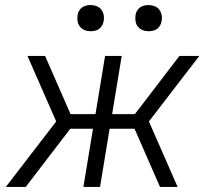

<svg xmlns="http://www.w3.org/2000/svg" viewBox="-20 -742 840 762"><path d="M3 0 203 -260 89 -520H159L260 -289H359L397 -520H463L425 -289H515L543 -325L692 -520H771L571 -260L685 0H615L514 -231H415L377 0H311L349 -231H259L82 0ZM570 -618Q557 -618 546 -622.5Q535 -627 527.5 -636Q520 -645 518 -657.5Q516 -670 518 -683Q519 -691 524 -699.5Q529 -708 536.5 -713Q544 -718 552.5 -720Q561 -722 569 -722Q582 -722 593.5 -717.5Q605 -713 612 -704Q619 -695 621.5 -682.5Q624 -670 621 -657Q620 -649 615 -640.5Q610 -632 603 -627Q596 -622 587 -620Q578 -618 570 -618ZM340 -618Q327 -618 316 -622.5Q305 -627 297.5 -636Q290 -645 288 -657.5Q286 -670 288 -683Q289 -691 294 -699.5Q299 -708 306.5 -713Q314 -718 322.5 -720Q331 -722 339 -722Q352 -722 363.5 -717.5Q375 -713 382 -704Q389 -695 391.5 -682.5Q394 -670 391 -657Q390 -649 385 -640.5Q380 -632 373 -627Q366 -622 357 -620Q348 -618 340 -618Z"/></svg>

Font: Iosevka Aile Light Oblique
Style: Regular
Weight: 300
Italic angle: -9°
Designer: Belleve Invis
Foundry: Belleve Invis
Version: Version 31.1.0; ttfautohint (v1.8.4)